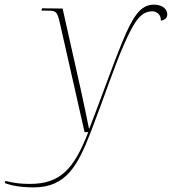

<svg xmlns="http://www.w3.org/2000/svg" viewBox="-96 -572 744 831"><path d="M50 239C189 239 240 147 297 -1C355 -151 399 -285 440 -378C487 -485 515 -523 564 -523C581 -523 602 -509 600 -483C609 -483 628 -490 628 -509C628 -531 609 -552 570 -552C509 -552 476 -494 431 -385C399 -308 336 -132 291 -16H289C279 -65 268 -119 255 -178L175 -535L86 -536L83 -526H107C146 -526 151 -524 163 -473L270 0H286C224 159 166 224 33 224C-8 224 -37 220 -72 211L-76 220C-48 231 -7 239 50 239Z"/></svg>

Font: Noto Serif Display Thin
Style: Italic
Weight: 100
Italic angle: -12°
Designer: Monotype Design Team
Foundry: Monotype Imaging Inc.
Version: Version 2.009